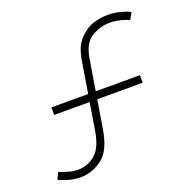

<svg xmlns="http://www.w3.org/2000/svg" viewBox="-132 -862 988 1004"><g transform="rotate(-20 362.0 -360.0)"><path d="M152 15Q113 15 78.8 4.2Q44.5 -6.5 30 -14L48 -52Q49 -52 52.5 -50Q76 -41 100.2 -34Q124.5 -27 153 -27Q202 -27 244.8 -61Q287.5 -95 303 -188L327.5 -339H130V-381H334.5L364 -561Q376 -634 413.8 -672.5Q451.5 -711 493 -723Q534.5 -735 571 -735Q601 -735 629.5 -728.8Q658 -722.5 676 -715Q694 -707.5 694 -705.5Q694 -705 694 -705L673 -669Q660 -675.5 643.2 -680.8Q626.5 -686 607.2 -689.5Q588 -693 568 -693Q516 -693 467.2 -664.8Q418.5 -636.5 405 -554L376.5 -381H623V-339H370L344 -181Q325 -65.5 268.2 -25.2Q211.5 15 152 15Z"/></g></svg>

Font: Vela Sans ExtLt
Style: Regular
Weight: 200
Designer: Principal design: Mikhail Sharanda - project Manrope.
Design modification: Ravid Balaliev
Foundry: Mikhail Sharanda
Version: Version 1.001